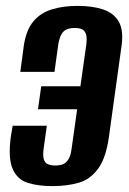

<svg xmlns="http://www.w3.org/2000/svg" viewBox="-20 -620 437 652"><path d="M158 12Q108 12 73 0.5Q38 -11 22.5 -47.5Q7 -84 17 -157L23 -193H139L128 -114Q125 -91 129 -78.5Q133 -66 143.5 -62Q154 -58 168 -58Q182 -58 193 -62Q204 -66 212 -78.5Q220 -91 223 -114L242 -249H109L120 -327H253L273 -468Q276 -492 272 -504Q268 -516 258.5 -520.5Q249 -525 234 -525Q220 -525 208.5 -521Q197 -517 189.5 -505Q182 -493 178 -470L165 -376H49L61 -466Q69 -518 93 -547Q117 -576 155.5 -588Q194 -600 243 -600Q294 -600 330 -588Q366 -576 383 -547Q400 -518 393 -466L350 -156Q340 -84 313.5 -47.5Q287 -11 247.5 0.5Q208 12 158 12Z"/></svg>

Font: Alumni Sans
Style: Bold Italic
Weight: 700
Italic angle: -8°
Designer: Robert E. Leuschke
Foundry: Robert E. Leuschke
Version: Version 1.016